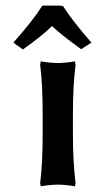

<svg xmlns="http://www.w3.org/2000/svg" viewBox="-20 -653 343 679"><path d="M130.9 -181.2V-249Q130.9 -355.5 122.1 -423.8L124 -436Q158.2 -430.2 185.1 -430.2Q210.9 -430.2 245.1 -436L247.1 -423.8Q237.8 -347.7 237.8 -249V-181.2Q237.8 -82 247.1 -5.9L245.1 5.9Q210.9 0 185.1 0Q158.2 0 124 5.9L122.1 -5.9Q130.9 -74.2 130.9 -181.2ZM189.9 -633.3 203.1 -631.3Q235.8 -579.6 303.2 -502.4L267.1 -479Q192.4 -532.7 164.1 -561Q130.9 -527.8 61 -478L27.3 -502.4Q96.2 -579.6 129.9 -633.3Z"/></svg>

Font: Linear Smooth
Style: Bold
Weight: 700
Designer: Philipp H. Poll, Flanker
Foundry: Philipp H. Poll, reworked by Flanker
Version: Version 1.061 | FøM Fix